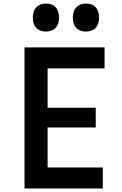

<svg xmlns="http://www.w3.org/2000/svg" viewBox="-20 -1069 690 1089"><path d="M119 0V-800H573V-681H250V-458H523V-346H250V-119H563V0ZM240 -890Q205 -890 185.5 -911Q166 -932 166 -969Q166 -1007 186 -1028Q206 -1049 240 -1049Q276 -1049 295.5 -1028Q315 -1007 315 -969Q315 -932 295.5 -911Q276 -890 240 -890ZM467 -890Q432 -890 412.5 -911Q393 -932 393 -969Q393 -1007 413 -1028Q433 -1049 467 -1049Q503 -1049 522.5 -1028Q542 -1007 542 -969Q542 -932 522.5 -911Q503 -890 467 -890Z"/></svg>

Font: Martian Mono SemiCondensed Medium
Style: Regular
Weight: 500
Width: 4
Designer: Roman Shamin
Foundry: Evil Martians
Version: Version 1.000